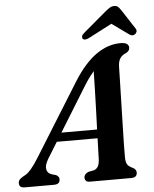

<svg xmlns="http://www.w3.org/2000/svg" viewBox="-94 -958 806 1008"><g transform="rotate(-5 309.0 -454.0)"><path d="M132 -140Q111.5 -106 115.8 -84.5Q120 -63 142.5 -56L164 -50Q181 -41.5 181 -27Q181 0 149.5 0H-4.5Q-34 0 -34 -24Q-34 -34.5 -27.8 -42.5Q-21.5 -50.5 -4 -60Q14 -67.5 34 -90.8Q54 -114 75 -148.5L314.5 -533.5Q372 -624.5 433.8 -667.5Q495.5 -710.5 561 -710.5Q585.5 -710.5 595.5 -702.8Q605.5 -695 605.5 -683.5Q605.5 -666.5 588 -657Q567.5 -649.5 555.8 -633.5Q544 -617.5 543.5 -586Q543 -559.5 541.8 -510.2Q540.5 -461 539 -401.8Q537.5 -342.5 536 -284.2Q534.5 -226 533.5 -180.2Q532.5 -134.5 533 -113.5Q533 -87.5 540 -74.8Q547 -62 573 -50.5Q587.5 -41.5 587.5 -26.5Q587.5 0 556 0H337.5Q324 0 318 -6.8Q312 -13.5 312 -23.5Q312 -42 335.5 -52L365.5 -58Q393.5 -67.5 395 -112.5Q395.5 -130.5 396.5 -159.2Q397.5 -188 398.5 -223.5H183.5ZM357 -504.5 212 -269.5H400Q402 -321.5 403.8 -377.8Q405.5 -434 407 -485.8Q408.5 -537.5 409 -576.5Q399 -565 386 -547.5Q373 -530 357 -504.5ZM402 -753Q376.5 -739.5 366.5 -750.5Q362.5 -755.5 364.2 -763.8Q366 -772 376.5 -780.5L495.5 -881Q510 -893 521 -900.2Q532 -907.5 545.5 -907.5Q559.5 -907.5 566.8 -900.2Q574 -893 582 -881L648 -779.5Q653.5 -770.5 650.8 -762.5Q648 -754.5 642 -750.5Q627 -740 610.5 -753L523 -816Z"/></g></svg>

Font: Fraunces 72pt S050 SemiBold
Style: Italic
Weight: 600
Italic angle: -16°
Version: Version 1.000; ttfautohint (v1.8.3)